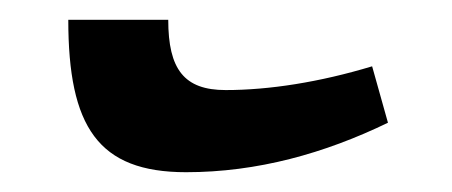

<svg xmlns="http://www.w3.org/2000/svg" viewBox="-20 -364 457 194"><path d="M168 -190C240 -190 308 -209 372 -240L356 -297C303 -281 252 -273 208 -273C166 -273 150 -294 150 -344H49C49 -236 79 -190 168 -190Z"/></svg>

Font: Noto Serif Armenian Condensed
Style: Bold
Weight: 700
Width: 3
Designer: Monotype Design Team
Foundry: Monotype Imaging Inc.
Version: Version 2.008